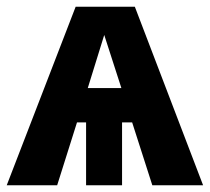

<svg xmlns="http://www.w3.org/2000/svg" viewBox="-26 -551 624 571"><path d="M427 0 367 -187H337V0H230V-187H203L144 0H-6L199 -531H375L578 0ZM235 -289H335L284 -447Z"/></svg>

Font: Fira Sans BGR
Style: Bold
Weight: 700
Designer: bBox Type GmbH & Carrois Corporate GbR & Edenspiekermann AG
Foundry: bBox Type GmbH & Carrois Corporate GbR & Edenspiekermann AG
Version: Version 4.301